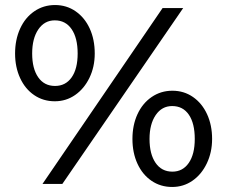

<svg xmlns="http://www.w3.org/2000/svg" viewBox="-20 -732 904 764"><path d="M627 -700H709L228 0H149ZM40 -519Q40 -574 60 -618Q80 -662 116.5 -687Q153 -712 199 -712Q245 -712 281 -687Q317 -662 337 -618.5Q357 -575 357 -519Q357 -466 336 -422.5Q315 -379 279 -354Q243 -329 198 -329Q152 -329 116 -353.5Q80 -378 60 -421.5Q40 -465 40 -519ZM289 -519Q289 -581 265 -616Q241 -651 198 -651Q157 -651 132.5 -615Q108 -579 108 -519Q108 -459 132 -424.5Q156 -390 199 -390Q241 -390 265 -424Q289 -458 289 -519ZM507 -179Q507 -234 527 -277.5Q547 -321 583.5 -346Q620 -371 666 -371Q712 -371 748 -346Q784 -321 804 -277.5Q824 -234 824 -179Q824 -126 803 -82Q782 -38 746 -13Q710 12 665 12Q619 12 583 -12.5Q547 -37 527 -80.5Q507 -124 507 -179ZM755 -179Q755 -241 731.5 -275.5Q708 -310 665 -310Q624 -310 599.5 -274Q575 -238 575 -179Q575 -119 599 -84Q623 -49 666 -49Q707 -49 731 -83.5Q755 -118 755 -179Z"/></svg>

Font: Lexend HM
Style: Regular
Weight: 400
Designer: Bonnie Shaver-Troup, Thomas Jockin, Octavio Pardo
Foundry: Lexend
Version: Version 1.091